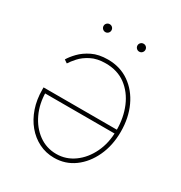

<svg xmlns="http://www.w3.org/2000/svg" viewBox="-170 -838 912 968"><g transform="rotate(30 286.0 -354.0)"><path d="M271.5 -557.6Q342.8 -557.6 396.2 -520.3Q449.7 -482.9 479.2 -418.9Q508.8 -355 508.8 -274.4Q508.8 -194.3 479 -130.4Q449.2 -66.4 398.2 -29.3Q347.2 7.8 282.2 7.8Q234.4 7.8 193.8 -12.5Q153.3 -32.7 123 -69.1Q92.8 -105.5 76.2 -154.3Q59.6 -203.1 59.6 -260.7V-273.4H497.1V-251H71.8L81.5 -260.7Q81.5 -192.4 107.7 -136.5Q133.8 -80.6 179.2 -47.6Q224.6 -14.6 282.2 -14.6Q338.4 -14.6 384.8 -48.1Q431.2 -81.5 458.7 -138.9Q486.3 -196.3 486.3 -268.6V-271.5Q486.3 -343.3 461.2 -403.3Q436 -463.4 388.2 -499.3Q340.3 -535.2 271.5 -535.2Q221.2 -535.2 186.8 -517.3Q152.3 -499.5 131.6 -476.3Q110.8 -453.1 100.6 -436.5L82 -449.2Q94.2 -470.2 118.4 -495.4Q142.6 -520.5 180.4 -539.1Q218.3 -557.6 271.5 -557.6ZM386.7 -670.4Q377.4 -670.4 370.6 -677.2Q363.8 -684.1 363.8 -693.4Q363.8 -703.1 370.6 -709.7Q377.4 -716.3 386.7 -716.3Q396.5 -716.3 403.1 -709.7Q409.7 -703.1 409.7 -693.4Q409.7 -684.1 403.1 -677.2Q396.5 -670.4 386.7 -670.4ZM189.5 -670.4Q180.2 -670.4 173.3 -677.2Q166.5 -684.1 166.5 -693.4Q166.5 -703.1 173.3 -709.7Q180.2 -716.3 189.5 -716.3Q199.2 -716.3 205.8 -709.7Q212.4 -703.1 212.4 -693.4Q212.4 -684.1 205.8 -677.2Q199.2 -670.4 189.5 -670.4Z"/></g></svg>

Font: Inter Thin
Style: Regular
Weight: 250
Designer: Rasmus Andersson
Foundry: rsms
Version: Version 4.001;git-66647c0bb